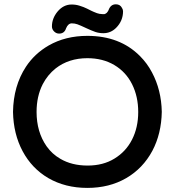

<svg xmlns="http://www.w3.org/2000/svg" viewBox="-20 -874 833 915"><path d="M227.5 -748Q227.5 -786.1 253.9 -818.4Q282.2 -852.5 321.3 -852.5Q341.8 -852.5 359.4 -846.7Q378.9 -840.8 394.5 -833Q410.2 -825.2 416 -822.3Q421.9 -819.3 426.8 -817.4Q444.3 -809.6 454.1 -808.1Q463.9 -806.6 469.2 -806.6Q474.6 -806.6 477.5 -806.6Q484.4 -808.6 488.8 -813Q493.2 -817.4 497.1 -825.2Q506.8 -853.5 532.2 -853.5Q552.7 -853.5 561.5 -835.9Q566.4 -828.1 566.4 -820.3Q566.4 -774.4 533.2 -741.2Q507.8 -715.8 472.7 -715.8Q452.1 -715.8 434.6 -721.7Q413.1 -729.5 394.5 -738.3Q361.3 -753.9 348.6 -758.3Q335.9 -762.7 322.3 -762.7Q304.7 -762.7 294.9 -739.3Q287.1 -713.9 261.7 -713.9Q248 -713.9 237.8 -724.1Q227.5 -734.4 227.5 -748ZM396.5 -703.1Q550.8 -703.1 646.5 -607.4Q681.6 -572.3 704.1 -529.3Q749 -445.3 751 -340.8Q749 -236.3 706.1 -155.3Q661.1 -71.3 581.1 -24.9Q501 21.5 396 21.5Q291 21.5 210 -25.4Q131.8 -71.3 87.9 -153.3Q43.9 -235.4 42 -340.8Q43.9 -464.8 103.5 -555.7Q144.5 -618.2 211.9 -657.2Q292 -703.1 396.5 -703.1ZM396.5 -596.7Q307.6 -596.7 245.1 -547.9Q207 -517.6 183.6 -472.7Q154.3 -415 154.3 -340.8Q154.3 -245.1 202.1 -176.8Q228.5 -139.6 267.6 -117.2Q322.3 -85 397.5 -85Q471.7 -85 525.4 -118.2Q580.1 -151.4 609.4 -209Q638.7 -266.6 638.7 -340.3Q638.7 -414.1 609.4 -472.7Q580.1 -531.2 524.9 -564Q469.7 -596.7 396.5 -596.7Z"/></svg>

Font: FakePearl
Style: SemiBold
Weight: 400
Version: Version 1.2